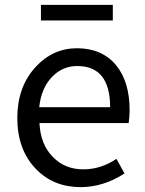

<svg xmlns="http://www.w3.org/2000/svg" viewBox="-20 -755 594 788"><path d="M127 -62Q51 -141 51 -271Q51 -398 126 -480Q197 -557 296 -557Q398 -557 456 -488Q512 -420 512 -302Q512 -276 508 -250H142Q146 -163 196 -112Q245 -60 322 -60Q394 -60 458 -103L491 -43Q404 13 311 13Q199 13 127 -62ZM432 -315Q432 -484 297 -484Q237 -484 194 -440Q149 -393 141 -315ZM148 -735H443V-671H148Z"/></svg>

Font: KaiGen Gothic CN Regular
Style: Regular
Weight: 400
Designer: Ryoko NISHIZUKA  (kana & ideographs); Paul D. Hunt (Latin, Greek & Cyrillic); Wenlong ZHANG  (bopomofo); Sandoll Communi
Foundry: Adobe Systems Incorporated
Version: Version 1.002.20150501